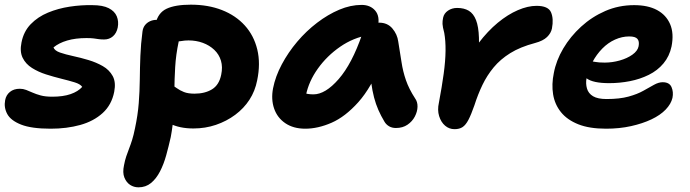

<svg xmlns="http://www.w3.org/2000/svg" viewBox="-23 -541 2955 822"><path d="M194 10Q112 10 67.5 -7.5Q23 -25 8 -53Q-7 -81 -1 -112Q3 -134 19.5 -147.5Q36 -161 62 -161Q76 -161 89 -156Q102 -151 116.5 -144.5Q131 -138 151 -132.5Q171 -127 201 -127Q247 -127 279 -138Q311 -149 329 -169Q321 -181 296.5 -188.5Q272 -196 239.5 -204Q207 -212 174 -222.5Q141 -233 114 -250Q87 -267 74 -293.5Q61 -320 69 -359Q78 -406 108.5 -437.5Q139 -469 182.5 -487Q226 -505 275.5 -512.5Q325 -520 372 -519Q417 -519 442.5 -506Q468 -493 477 -471Q486 -449 481 -423Q476 -399 460.5 -385.5Q445 -372 423 -372Q409 -372 399 -373.5Q389 -375 378 -376.5Q367 -378 347 -378Q300 -378 264.5 -367.5Q229 -357 206 -338Q211 -324 234 -316Q257 -308 289.5 -301Q322 -294 355.5 -284Q389 -274 417 -258Q445 -242 459.5 -215.5Q474 -189 466 -148Q455 -92 416.5 -57Q378 -22 320.5 -6Q263 10 194 10Z M805 9Q746 9 704 -12Q662 -33 642 -67.5Q622 -102 630 -142Q633 -160 648.5 -174Q664 -188 681 -188Q697 -188 709 -180.5Q721 -173 734 -163.5Q747 -154 764.5 -147Q782 -140 810 -140Q854 -140 884.5 -158.5Q915 -177 924 -221Q931 -254 923 -281Q915 -308 894.5 -327.5Q874 -347 845.5 -357.5Q817 -368 784 -368Q768 -368 751.5 -365Q735 -362 710 -362Q689 -362 673 -372.5Q657 -383 648 -400.5Q639 -418 643 -439Q653 -486 690 -503.5Q727 -521 794 -521Q868 -521 927 -498Q986 -475 1025 -432Q1064 -389 1078.5 -329Q1093 -269 1078 -197Q1069 -151 1045 -114Q1021 -77 984 -49.5Q947 -22 901.5 -6.5Q856 9 805 9ZM570 261Q550 261 534 250.5Q518 240 509.5 219Q501 198 508 166Q512 145 517.5 128.5Q523 112 529.5 95.5Q536 79 542.5 58.5Q549 38 555 8Q567 -48 571 -99.5Q575 -151 575.5 -201Q576 -251 578 -302Q580 -353 587 -406Q589 -422 597.5 -433Q606 -444 619 -450Q632 -456 647 -456Q675 -456 698.5 -443Q722 -430 734 -409.5Q746 -389 742 -363Q730 -306 727 -254Q724 -202 723.5 -153.5Q723 -105 720.5 -56Q718 -7 708 46Q699 86 688.5 124Q678 162 662 193Q646 224 623.5 242.5Q601 261 570 261Z M1284 10Q1233 10 1198.5 -13.5Q1164 -37 1150.5 -76.5Q1137 -116 1146 -163Q1156 -214 1183.5 -265.5Q1211 -317 1249.5 -362.5Q1288 -408 1334.5 -443.5Q1381 -479 1429.5 -499.5Q1478 -520 1525 -520Q1562 -520 1583 -496Q1604 -472 1595 -428Q1592 -412 1581 -403Q1570 -394 1556 -391Q1490 -380 1433.5 -341Q1377 -302 1338 -247.5Q1299 -193 1287 -134Q1284 -117 1283.5 -102.5Q1283 -88 1287 -66L1239 -168Q1260 -150 1277 -143.5Q1294 -137 1319 -137Q1370 -137 1427 -202.5Q1484 -268 1527 -393Q1536 -417 1557 -430.5Q1578 -444 1600 -444Q1636 -444 1657 -419Q1678 -394 1682 -363Q1690 -315 1696 -275Q1702 -235 1715 -197.5Q1728 -160 1754 -120Q1765 -105 1764.5 -84Q1764 -63 1753 -42Q1742 -21 1721.5 -7Q1701 7 1672 7Q1655 7 1642.5 -0.5Q1630 -8 1623 -20Q1608 -45 1597 -70Q1586 -95 1578.5 -123.5Q1571 -152 1566 -189Q1561 -226 1558 -274L1612 -278Q1567 -166 1511 -103.5Q1455 -41 1396.5 -15.5Q1338 10 1284 10Z M1923 12Q1900 12 1882.5 -3Q1865 -18 1857 -44Q1849 -70 1856 -101Q1869 -170 1876.5 -225Q1884 -280 1884.5 -323.5Q1885 -367 1879 -400Q1872 -426 1871.5 -438.5Q1871 -451 1874 -465Q1878 -484 1895 -495.5Q1912 -507 1934 -507Q1964 -507 1984 -495Q2004 -483 2015 -455Q2026 -427 2027.5 -379Q2029 -331 2022 -259L1955 -237Q1986 -304 2025.5 -356Q2065 -408 2108 -443.5Q2151 -479 2194 -497.5Q2237 -516 2274 -516Q2324 -516 2336 -488.5Q2348 -461 2340 -419Q2336 -399 2319 -382.5Q2302 -366 2268 -357Q2204 -340 2161.5 -313.5Q2119 -287 2090.5 -252.5Q2062 -218 2042.5 -177.5Q2023 -137 2008 -90Q1994 -50 1982.5 -28Q1971 -6 1957.5 3Q1944 12 1923 12Z M2572 10Q2500 10 2452.5 -9Q2405 -28 2378.5 -61Q2352 -94 2345 -137Q2338 -180 2348 -228Q2358 -282 2388.5 -333.5Q2419 -385 2465 -427Q2511 -469 2568.5 -494Q2626 -519 2692 -519Q2751 -519 2790 -498Q2829 -477 2846 -437.5Q2863 -398 2852 -342Q2843 -300 2817.5 -269.5Q2792 -239 2754.5 -220.5Q2717 -202 2673.5 -193.5Q2630 -185 2585 -185Q2516 -185 2488.5 -205.5Q2461 -226 2465 -250Q2468 -264 2476.5 -271.5Q2485 -279 2500 -279Q2510 -279 2525 -276Q2540 -273 2566 -273Q2598 -273 2630 -282Q2662 -291 2684.5 -307Q2707 -323 2711 -343Q2715 -364 2706 -374.5Q2697 -385 2671 -385Q2640 -385 2610 -371.5Q2580 -358 2555.5 -333Q2531 -308 2513.5 -275.5Q2496 -243 2488 -206Q2484 -183 2490 -162Q2496 -141 2516 -129Q2536 -117 2574 -117Q2630 -117 2668 -127.5Q2706 -138 2731.5 -152.5Q2757 -167 2777 -178Q2797 -189 2814 -189Q2843 -189 2852 -168Q2861 -147 2856 -122Q2850 -96 2827 -72Q2804 -48 2766 -30Q2728 -12 2678.5 -1Q2629 10 2572 10Z"/></svg>

Font: Shantell Sans
Style: Bold Italic
Weight: 700
Italic angle: -11°
Designer: Stephen Nixon, Anya Danilova, Shantell Martin
Foundry: Arrow Type
Version: Version 1.011;[c5ecc13dd]